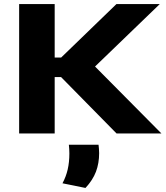

<svg xmlns="http://www.w3.org/2000/svg" viewBox="-20 -659 821 948"><path d="M555.5 0 281.5 -278.5H236.5V-375H282L555 -639H769L430.5 -312.5V-349.5L777 0ZM74.5 0V-639H250V0ZM466.5 55.5Q467.5 63.5 468.5 75.2Q469.5 87 469.5 97Q469.5 147 453.8 188.8Q438 230.5 402 269L288.5 246Q306 213.5 314.2 177.8Q322.5 142 322.5 98.5Q322.5 87 321.8 76.8Q321 66.5 320 55.5Z"/></svg>

Font: Anek Latin Expanded
Style: Bold
Weight: 700
Width: 7
Designer: Yesha Goshar
Foundry: Ek Type
Version: Version 1.003